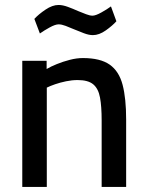

<svg xmlns="http://www.w3.org/2000/svg" viewBox="-20 -741 583 761"><path d="M68.3 0V-500H164.8V-467.5Q181.3 -477.3 205.3 -487Q229.3 -496.8 256.5 -503.8Q283.7 -510.9 308.5 -510.9Q377.7 -510.9 414.8 -484.8Q451.8 -458.7 465.9 -405Q480 -351.4 480 -266.9V0H382.9V-263.6Q382.9 -319.2 376.4 -354.4Q369.9 -389.7 349.6 -406.7Q329.3 -423.7 287.7 -423.7Q265.2 -423.7 241.7 -418.8Q218.2 -413.9 198.5 -407.1Q178.8 -400.3 165.5 -393.7V0ZM348.2 -601.8Q332.2 -601.8 312.3 -609.4Q292.4 -617 272.9 -625.1Q255.8 -632.6 240 -638.5Q224.2 -644.5 212.5 -644.5Q199 -644.5 176.6 -632.1Q154.1 -619.7 138.1 -608.3L116.2 -666.1Q132.8 -684.3 160.3 -702.8Q187.7 -721.3 212 -721.3Q228.6 -721.3 248.9 -713.8Q269.1 -706.4 289.3 -697.3Q306.7 -690.2 321.4 -684.6Q336.1 -678.9 346.5 -678.9Q359 -678.9 381.4 -691.4Q403.9 -703.8 419.8 -715.6L441.3 -656.7Q425.8 -639.3 399.3 -620.5Q372.8 -601.8 348.2 -601.8Z"/></svg>

Font: TitilliumWeb ExtraLight
Style: Regular
Weight: 400
Designer: Mohamed Gaber, Accademia di Belle Arti di Urbino and others
Foundry: Kief Type Foundry, Accademia di Belle Arti di Urbino and others
Version: Version 3.000; ttfautohint (v1.8.2)